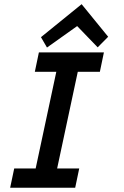

<svg xmlns="http://www.w3.org/2000/svg" viewBox="-20 -884 586 904"><path d="M334 0H27.8L46.9 -90.8H147.9L245.1 -545.9H144L163.1 -637.2H469.2L450.2 -545.9H346.2L249 -90.8H353ZM489.3 -710.9 439.9 -661.1 343.3 -761.2 201.2 -660.2 172.9 -709 364.3 -864.3Z"/></svg>

Font: Anonymous Pro
Style: Bold Italic
Weight: 700
Italic angle: -12°
Monospace: yes
Designer: Mark Simonson
Version: Version 1.003